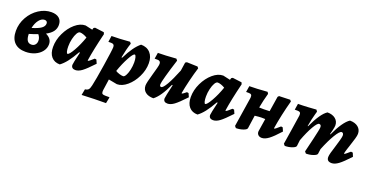

<svg xmlns="http://www.w3.org/2000/svg" viewBox="-33 -1136 3879 2028"><g transform="rotate(20 1906.5 -122.0)"><path d="M384 -148Q384 -104 356 -67.5Q328 -31 280.5 -10Q233 11 176 11Q94 11 50 -34Q6 -79 6 -164Q6 -245 46.5 -317.5Q87 -390 154 -433.5Q221 -477 294 -477Q350 -477 381 -450.5Q412 -424 412 -375Q412 -335 389 -303Q366 -271 315 -244Q384 -212 384 -148ZM151 -248Q222 -269 253.5 -292Q285 -315 285 -346Q285 -360 276.5 -368Q268 -376 253 -376Q219 -376 191 -340.5Q163 -305 151 -248ZM266 -145Q266 -180 241 -211Q195 -193 145 -179Q146 -129 161.5 -105.5Q177 -82 208 -82Q235 -82 250.5 -100Q266 -118 266 -145Z M890 -172 909 -169 927 -128Q849 -45 810 -16.5Q771 12 736 12Q714 12 702 1Q690 -10 690 -30Q690 -48 721 -178L712 -179Q669 -103 634 -58.5Q599 -14 563 12Q502 12 467.5 -27.5Q433 -67 433 -138Q433 -217 469.5 -293.5Q506 -370 563 -419Q620 -468 679 -468L760 -450L766 -471L781 -480L884 -467L892 -447Q845 -256 826 -129L829 -126Q835 -126 847.5 -135.5Q860 -145 890 -172ZM731 -351Q710 -364 688 -371.5Q666 -379 650 -379Q633 -379 617.5 -352.5Q602 -326 592 -283.5Q582 -241 582 -198Q582 -164 587.5 -142.5Q593 -121 601 -121Q620 -121 660.5 -192.5Q701 -264 731 -351Z M961 102Q976 38 1004 -141.5Q1032 -321 1032 -353Q1032 -371 1023.5 -379.5Q1015 -388 996 -388H964L974 -457Q1059 -457 1179 -467L1193 -450Q1168 -378 1150 -281L1158 -280Q1195 -354 1229 -401.5Q1263 -449 1299 -478Q1366 -478 1404.5 -435.5Q1443 -393 1443 -320Q1443 -244 1407 -169Q1371 -94 1314.5 -46Q1258 2 1201 2L1105 -16L1087 109Q1086 115 1086 126Q1086 145 1095.5 151.5Q1105 158 1129 158H1174L1175 164L1162 229Q1039 229 890 236L903 168Q929 165 941 152Q953 139 961 102ZM1147 -127Q1166 -115 1191 -107.5Q1216 -100 1234 -100Q1248 -100 1262.5 -126.5Q1277 -153 1286 -194Q1295 -235 1295 -276Q1295 -309 1288.5 -333Q1282 -357 1272 -357Q1254 -357 1216 -287Q1178 -217 1147 -127Z M1963 -128Q1886 -46 1846.5 -17Q1807 12 1773 12Q1726 12 1726 -30Q1726 -47 1759 -189L1751 -191Q1683 -41 1614 10Q1556 10 1523 -16.5Q1490 -43 1490 -90Q1490 -119 1522 -229Q1533 -267 1542.5 -303Q1552 -339 1552 -354Q1552 -388 1516 -388H1484L1495 -457Q1570 -457 1700 -467L1714 -449Q1677 -334 1655 -253.5Q1633 -173 1633 -156Q1633 -142 1637 -136Q1641 -130 1651 -130Q1671 -130 1707 -192.5Q1743 -255 1787 -365L1801 -459L1817 -469L1938 -465L1951 -449Q1930 -383 1909 -297Q1888 -211 1876 -144L1880 -140Q1887 -142 1898 -150Q1909 -158 1926 -172L1945 -169Z M2438 -172 2457 -169 2475 -128Q2397 -45 2358 -16.5Q2319 12 2284 12Q2262 12 2250 1Q2238 -10 2238 -30Q2238 -48 2269 -178L2260 -179Q2217 -103 2182 -58.5Q2147 -14 2111 12Q2050 12 2015.5 -27.5Q1981 -67 1981 -138Q1981 -217 2017.5 -293.5Q2054 -370 2111 -419Q2168 -468 2227 -468L2308 -450L2314 -471L2329 -480L2432 -467L2440 -447Q2393 -256 2374 -129L2377 -126Q2383 -126 2395.5 -135.5Q2408 -145 2438 -172ZM2279 -351Q2258 -364 2236 -371.5Q2214 -379 2198 -379Q2181 -379 2165.5 -352.5Q2150 -326 2140 -283.5Q2130 -241 2130 -198Q2130 -164 2135.5 -142.5Q2141 -121 2149 -121Q2168 -121 2208.5 -192.5Q2249 -264 2279 -351Z M3021 -128Q2951 -50 2909 -19Q2867 12 2832 12Q2807 12 2792 -2Q2777 -16 2777 -39L2778 -48L2800 -188L2758 -189Q2734 -189 2683 -183L2662 -36Q2660 -19 2622 -5.5Q2584 8 2541 8L2525 -11Q2569 -287 2577 -346Q2579 -369 2571.5 -378.5Q2564 -388 2543 -388H2512L2523 -457Q2600 -457 2725 -467L2737 -448Q2714 -367 2698 -281Q2717 -280 2753 -280Q2796 -280 2815 -282L2842 -453L2854 -466L2978 -470L2991 -455Q2945 -285 2920 -129L2924 -126Q2929 -126 2942.5 -136.5Q2956 -147 2984 -172L3003 -169Z M3769 -174 3790 -171 3807 -130Q3734 -51 3692.5 -20.5Q3651 10 3617 10Q3589 10 3575.5 -2Q3562 -14 3562 -40Q3562 -56 3570.5 -88.5Q3579 -121 3596 -173Q3608 -212 3618.5 -250Q3629 -288 3629 -303Q3629 -318 3623 -326.5Q3617 -335 3606 -335Q3584 -335 3542 -265.5Q3500 -196 3457 -89L3450 -36Q3449 -20 3410.5 -6Q3372 8 3328 8L3312 -11Q3322 -52 3349.5 -167.5Q3377 -283 3377 -306Q3377 -335 3353 -335Q3333 -335 3295.5 -270Q3258 -205 3220 -103L3212 -36Q3210 -20 3172 -6Q3134 8 3090 8L3074 -11Q3081 -56 3101.5 -185Q3122 -314 3126 -346Q3128 -369 3120 -378.5Q3112 -388 3091 -388H3059L3070 -457Q3120 -457 3186.5 -461Q3253 -465 3274 -467L3287 -448Q3285 -441 3277.5 -414.5Q3270 -388 3261 -349Q3252 -310 3246 -272H3251Q3327 -437 3394 -479Q3451 -479 3485 -451Q3519 -423 3519 -377Q3519 -360 3510 -322Q3501 -284 3497 -272H3503Q3539 -351 3576 -404.5Q3613 -458 3647 -479Q3705 -479 3739.5 -451Q3774 -423 3774 -376Q3774 -356 3763.5 -320Q3753 -284 3734 -226Q3730 -215 3719.5 -182Q3709 -149 3706 -131L3709 -128Q3714 -128 3727.5 -139Q3741 -150 3769 -174Z"/></g></svg>

Font: Alegreya ExtraBold
Style: Italic
Weight: 800
Italic angle: -7°
Designer: Juan Pablo del Peral
Foundry: Huerta Tipografica
Version: Version 2.007; ttfautohint (v1.6)